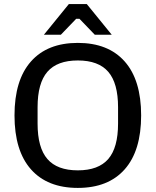

<svg xmlns="http://www.w3.org/2000/svg" viewBox="-20 -910 762 940"><path d="M51 -345Q51 -518 131.5 -609Q212 -700 361 -700Q510 -700 590.5 -609Q671 -518 671 -345Q671 -172 590.5 -81Q510 10 361 10Q212 10 131.5 -81Q51 -172 51 -345ZM361 -76Q462 -76 510 -131.5Q558 -187 558 -305V-385Q558 -503 510 -558.5Q462 -614 361 -614Q260 -614 212 -558.5Q164 -503 164 -385V-305Q164 -187 212 -131.5Q260 -76 361 -76ZM317 -890H405L527 -740H444L369 -818H353L278 -740H195Z"/></svg>

Font: Mozilla Text BETA Medium
Style: Regular
Weight: 500
Designer: Studio DRAMA
Foundry: Studio DRAMA
Version: Version 0.100